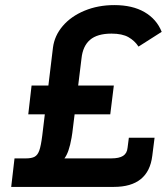

<svg xmlns="http://www.w3.org/2000/svg" viewBox="-20 -734 655 754"><path d="M486 -193H587L578 -122Q563 0 427 0H24L37 -112H82Q104 -112 116 -118.5Q128 -125 134.5 -143.5Q141 -162 146 -202L156 -285H91L104 -398H170L188 -547Q194 -594 226.5 -632Q259 -670 312 -692Q365 -714 429 -714Q500 -714 547.5 -686.5Q595 -659 615 -609L524 -551Q509 -574 484.5 -588Q460 -602 418 -602Q362 -602 333.5 -577.5Q305 -553 300 -504L287 -398H427L413 -285H273L264 -212L261 -193Q251 -135 233 -112H417Q448 -112 463.5 -122Q479 -132 481 -154Z"/></svg>

Font: Josefin Sans SemiBold
Style: Italic
Weight: 600
Italic angle: -7°
Designer: Santiago Orozco
Foundry: Typemade
Version: Version 2.000